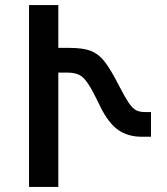

<svg xmlns="http://www.w3.org/2000/svg" viewBox="-20 -734 655 754"><path d="M94 -714H209V-546H251Q304 -546 334.5 -535Q365 -524 388.5 -495Q412 -466 444 -404Q470 -353 485.5 -330.5Q501 -308 514.5 -301Q528 -294 549 -294H573V-197H537Q481 -197 443 -224.5Q405 -252 373 -317Q344 -378 326.5 -404.5Q309 -431 291 -440Q273 -449 242 -449H209V0H94Z"/></svg>

Font: Noto Sans Armenian Medium
Style: Regular
Weight: 500
Designer: Monotype Design team
Foundry: Monotype Imaging Inc.
Version: Version 1.000